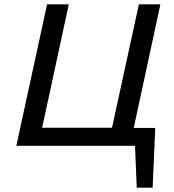

<svg xmlns="http://www.w3.org/2000/svg" viewBox="-20 -678 811 893"><path d="M602 -83H702L690 195H616L608 0H56L199 -658H300L176 -84H501L626 -658H726Z"/></svg>

Font: EauTestInfant Semibold
Style: Italic
Weight: 600
Italic angle: -12°
Designer: Christian Thalmann (Catharsis Fonts)
Version: Version 0.001;PS 000.001;hotconv 1.0.88;makeotf.lib2.5.64775